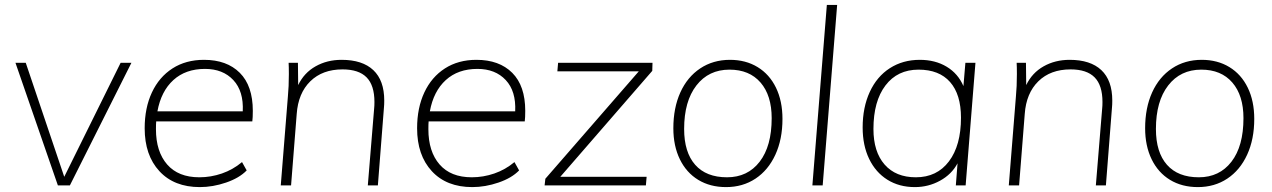

<svg xmlns="http://www.w3.org/2000/svg" viewBox="-20 -756 5189 783"><path d="M516 -500 265 0H216L43 -500H85L242 -35L472 -500Z M617 -261Q616 -251 616 -229Q616 -138 661.5 -85.5Q707 -33 793 -33Q840 -33 885 -48.5Q930 -64 967 -95L986 -61Q956 -30 902 -11.5Q848 7 795 7Q690 7 630 -58Q570 -123 570 -233Q570 -316 599.5 -379Q629 -442 683.5 -477Q738 -512 812 -512Q905 -512 958 -459Q1011 -406 1011 -304Q1011 -276 1009 -261ZM622 -302H970Q974 -384 931.5 -429.5Q889 -475 816 -475Q737 -475 687 -429.5Q637 -384 622 -302Z M1547 -346Q1547 -329 1546 -320L1521 0H1480L1506 -316Q1507 -324 1507 -340Q1507 -408 1475 -440.5Q1443 -473 1377 -473Q1295 -473 1245.5 -424.5Q1196 -376 1190 -291L1167 0H1125L1154 -362Q1158 -403 1158 -454Q1158 -485 1157 -500H1195L1196 -409Q1220 -459 1267 -485.5Q1314 -512 1373 -512Q1458 -512 1502.5 -470Q1547 -428 1547 -346Z M1728 -261Q1727 -251 1727 -229Q1727 -138 1772.5 -85.5Q1818 -33 1904 -33Q1951 -33 1996 -48.5Q2041 -64 2078 -95L2097 -61Q2067 -30 2013 -11.5Q1959 7 1906 7Q1801 7 1741 -58Q1681 -123 1681 -233Q1681 -316 1710.5 -379Q1740 -442 1794.5 -477Q1849 -512 1923 -512Q2016 -512 2069 -459Q2122 -406 2122 -304Q2122 -276 2120 -261ZM1733 -302H2081Q2085 -384 2042.5 -429.5Q2000 -475 1927 -475Q1848 -475 1798 -429.5Q1748 -384 1733 -302Z M2640 -467 2265 -35H2617L2614 0H2201L2204 -27L2585 -465H2253L2256 -500H2641Z M2726 -233Q2726 -316 2754.5 -379Q2783 -442 2835.5 -477Q2888 -512 2957 -512Q3021 -512 3069.5 -482.5Q3118 -453 3144.5 -398.5Q3171 -344 3171 -271Q3171 -188 3142 -125Q3113 -62 3061 -27.5Q3009 7 2941 7Q2876 7 2827.5 -22.5Q2779 -52 2752.5 -106.5Q2726 -161 2726 -233ZM3127 -274Q3127 -367 3081.5 -419.5Q3036 -472 2955 -472Q2870 -472 2820 -407.5Q2770 -343 2770 -230Q2770 -135 2815 -84Q2860 -33 2945 -33Q3029 -33 3078 -96.5Q3127 -160 3127 -274Z M3352 -736H3394L3335 0H3293Z M3958 -500 3918 0H3878L3885 -90Q3861 -45 3813.5 -19Q3766 7 3711 7Q3647 7 3599 -23Q3551 -53 3524.5 -108Q3498 -163 3498 -236Q3498 -318 3527 -381Q3556 -444 3609 -478Q3662 -512 3731 -512Q3794 -512 3840.5 -484Q3887 -456 3909 -405L3917 -500ZM3899 -276Q3899 -371 3854.5 -421.5Q3810 -472 3726 -472Q3640 -472 3591 -407.5Q3542 -343 3542 -230Q3542 -137 3587.5 -85Q3633 -33 3715 -33Q3801 -33 3850 -98Q3899 -163 3899 -276Z M4516 -346Q4516 -329 4515 -320L4490 0H4449L4475 -316Q4476 -324 4476 -340Q4476 -408 4444 -440.5Q4412 -473 4346 -473Q4264 -473 4214.5 -424.5Q4165 -376 4159 -291L4136 0H4094L4123 -362Q4127 -403 4127 -454Q4127 -485 4126 -500H4164L4165 -409Q4189 -459 4236 -485.5Q4283 -512 4342 -512Q4427 -512 4471.5 -470Q4516 -428 4516 -346Z M4650 -233Q4650 -316 4678.5 -379Q4707 -442 4759.5 -477Q4812 -512 4881 -512Q4945 -512 4993.5 -482.5Q5042 -453 5068.5 -398.5Q5095 -344 5095 -271Q5095 -188 5066 -125Q5037 -62 4985 -27.5Q4933 7 4865 7Q4800 7 4751.5 -22.5Q4703 -52 4676.5 -106.5Q4650 -161 4650 -233ZM5051 -274Q5051 -367 5005.5 -419.5Q4960 -472 4879 -472Q4794 -472 4744 -407.5Q4694 -343 4694 -230Q4694 -135 4739 -84Q4784 -33 4869 -33Q4953 -33 5002 -96.5Q5051 -160 5051 -274Z"/></svg>

Font: Muli ExtraLight
Style: Italic
Weight: 275
Italic angle: -4.541°
Designer: Vernon Adams
Foundry: Vernon Adams
Version: Version 2.001